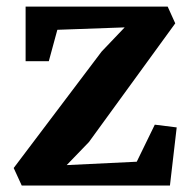

<svg xmlns="http://www.w3.org/2000/svg" viewBox="-20 -576 591 596"><path d="M367 -491 158 -483.5 131.5 -386H59.5V-555.5H500.5L524 -503.5L256 -135L187 -63.5L404.5 -74L460.5 -189L528.5 -180.5L507.5 0H47.5L22.5 -54.5L295.5 -416Z"/></svg>

Font: Merriweather
Style: Bold
Weight: 700
Designer: Eben Sorkin
Foundry: Eben Sorkin
Version: Version 2.100; ttfautohint (v1.7.19-72a1) -l 8 -r 50 -G 200 